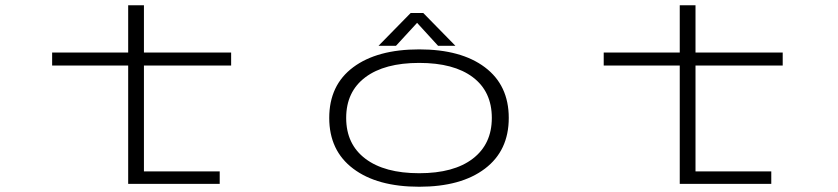

<svg xmlns="http://www.w3.org/2000/svg" viewBox="-20 -700 3190 731"><path d="M178.5 -450.5V-500H468V-680H528V-500H860V-450.5H528V-47.5H816.5V0H468V-450.5Z M1714 -525.5H1648L1568 -613L1487.5 -525.5H1421L1543.5 -650.5H1591.5ZM1576 11Q1416 11 1324.8 -57.8Q1233.5 -126.5 1233.5 -251Q1233.5 -376 1324.8 -444Q1416 -512 1576 -512Q1735.5 -512 1826.2 -443.8Q1917 -375.5 1917 -251Q1917 -126.5 1826.2 -57.8Q1735.5 11 1576 11ZM1852.5 -251Q1852.5 -351.5 1780.2 -406Q1708 -460.5 1576 -460.5Q1444 -460.5 1371 -405.8Q1298 -351 1298 -251Q1298 -151 1371 -95.8Q1444 -40.5 1576 -40.5Q1708 -40.5 1780.2 -96Q1852.5 -151.5 1852.5 -251Z M2278.5 -450.5V-500H2568V-680H2628V-500H2960V-450.5H2628V-47.5H2916.5V0H2568V-450.5Z"/></svg>

Font: League Mono Extended UltraLight
Style: Regular
Weight: 200
Width: 9
Designer: Tyler Finck
Foundry: The League of Moveable Type / Tyler Finck
Version: Version 2.210